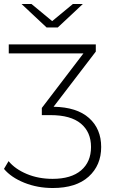

<svg xmlns="http://www.w3.org/2000/svg" viewBox="-44 -745 567 964"><path d="M-24 103 -1 64Q32 104 90.5 128.5Q149 153 220 153Q313 153 363 110.5Q413 68 413 -7Q413 -82 362 -124.5Q311 -167 210 -167H166V-203L375 -477H0V-522H437V-486L225 -209Q342 -207 403 -152.5Q464 -98 464 -7Q464 85 401 142Q338 199 221 199Q144 199 78 172.5Q12 146 -24 103ZM64 -725H114L218 -639L322 -725H372L246 -607H190Z"/></svg>

Font: Goldbeck Next Light
Style: Regular
Weight: 300
Designer: Julieta Ulanovsky
Foundry: Julieta Ulanovsky
Version: Version 7.200